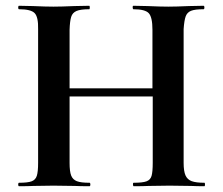

<svg xmlns="http://www.w3.org/2000/svg" viewBox="-20 -645 771 665"><path d="M688 0Q660 0 642 -1L567 -2L495 -1Q476 0 443 0Q441 0 440.5 -6Q440 -12 443 -12Q474 -12 487.5 -17Q501 -22 505 -36Q509 -50 509 -81V-311H221V-81Q221 -51 226.5 -37Q232 -23 246 -17.5Q260 -12 290 -12Q293 -12 293 -6Q293 0 290 0Q257 0 239 -1L165 -2L96 -1Q77 0 46 0Q43 0 43 -6Q43 -12 46 -12Q76 -12 89.5 -17Q103 -22 107.5 -36Q112 -50 112 -81V-544Q113 -586 100 -599.5Q87 -613 46 -613Q43 -613 43 -619Q43 -625 46 -625L94 -624Q138 -622 165 -622Q192 -622 238 -624L289 -625Q291 -625 291 -619Q291 -613 289 -613Q259 -613 245 -607Q231 -601 226.5 -586.5Q222 -572 221 -542V-339H508V-542Q508 -585 495.5 -599Q483 -613 442 -613Q440 -613 439.5 -619Q439 -625 442 -625L491 -624Q535 -622 563 -622Q590 -622 634 -624L685 -625Q688 -625 688 -619Q688 -613 685 -613Q655 -613 641.5 -607.5Q628 -602 623 -588Q618 -574 616 -544V-81Q616 -52 622.5 -37.5Q629 -23 644 -17.5Q659 -12 688 -12Q690 -12 690 -6Q690 0 688 0Z"/></svg>

Font: Cormorant Upright
Style: Bold
Weight: 700
Designer: Christian Thalmann (Catharsis Fonts)
Foundry: Catharsis Fonts
Version: Version 3.302